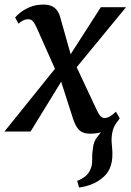

<svg xmlns="http://www.w3.org/2000/svg" viewBox="-40 -574 570 838"><path d="M305 244.5 297 215.5Q319.5 206 332.8 195.2Q346 184.5 353.5 167.5Q363 149.5 362.2 124.2Q361.5 99 365.5 73.5Q368 44.5 384 24.5Q400 4.5 411.5 -10.5L476 -48Q458.5 -27.5 452.5 -5.5Q446.5 16.5 447 42Q447.5 55 449.2 71Q451 87 450.5 102Q450.5 134 439.2 160.8Q428 187.5 400.5 207.5Q382 221.5 359.2 230.8Q336.5 240 305 244.5ZM353.5 9.5Q333.5 9.5 320 3.2Q306.5 -3 297.2 -16.2Q288 -29.5 281 -49L213.5 -259L249.5 -254L93.5 0H-20.5L227 -307.5L216.5 -236.5L118.5 -456.5Q112 -471 104.2 -480.5Q96.5 -490 83.5 -490Q70.5 -490 59.5 -484Q48.5 -478 41 -470.5L26 -497.5Q31.5 -505 48 -518.5Q64.5 -532 90.2 -543Q116 -554 150 -554Q170 -554 184.2 -548Q198.5 -542 207.8 -530.2Q217 -518.5 222 -502L279.5 -297.5L245 -301L400 -542.5H510L267 -247L277.5 -317.5L380 -98.5Q388 -81 396 -70Q404 -59 416.5 -59Q427 -59 439 -65.5Q451 -72 466 -86.5L482.5 -57.5Q477 -48 461 -32Q445 -16 418.5 -3.2Q392 9.5 353.5 9.5Z"/></svg>

Font: Merriweather 48pt Medium
Style: Italic
Weight: 500
Italic angle: -7.8°
Version: Version 2.101